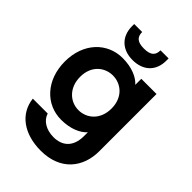

<svg xmlns="http://www.w3.org/2000/svg" viewBox="-290 -892 1259 1259"><g transform="rotate(45 340.0 -262.5)"><path d="M288 -562C146 -562 35 -450 35 -278C35 -105 146 10 288 10C374 10 437 -19 470 -56V-21C470 82 411 126 334 126C264 126 212 93 197 43H59C73 170 181 248 337 248C519 248 611 129 611 -21V-552H470V-496C438 -533 374 -562 288 -562ZM177 -278C177 -381 248 -436 323 -436C400 -436 470 -379 470 -276C470 -172 400 -115 323 -115C248 -115 177 -174 177 -278ZM183 -753C183 -657 246 -598 342 -598C440 -598 502 -656 502 -752V-773H427C427 -730 407 -704 342 -704C277 -704 257 -730 257 -773H183Z"/></g></svg>

Font: Malmofest SemiBold
Style: Regular
Weight: 600
Designer: Jonny Pinhorn (Poppins), Kolossal
Version: Version 1.004;Glyphs 3.1.2 (3151)